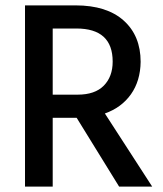

<svg xmlns="http://www.w3.org/2000/svg" viewBox="-20 -694 608 714"><path d="M176 -256V0H73V-674H261Q377 -674 440 -617.5Q503 -561 503 -464Q502 -393 467 -343.5Q432 -294 370 -272L546 0H423L265 -256ZM176 -588V-342H269Q333 -342 366 -375.5Q399 -409 399 -465Q399 -588 264 -588Z"/></svg>

Font: Hind Medium
Style: Regular
Weight: 500
Designer: Manushi Parikh, Satya Rajpurohit
Foundry: Indian Type Foundry
Version: Version 1.201;PS 1.0;hotconv 1.0.78;makeotf.lib2.5.61930; tt